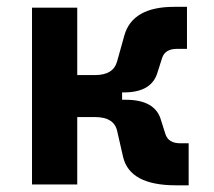

<svg xmlns="http://www.w3.org/2000/svg" viewBox="-20 -540 626 562"><path d="M73.7 0V-517.6H206.1V-320.3H258.3Q312 -320.3 322.8 -360.4L344.2 -437Q368.2 -520 489.7 -520H527.3V-397H498Q463.4 -397 454.6 -370.6L441.4 -329.1Q424.8 -269.5 342.8 -269.5H337.4V-248H347.7Q434.6 -248 451.2 -188.5L464.4 -147Q473.1 -120.6 507.8 -120.6H532.2V2.4H494.6Q359.9 2.4 340.3 -80.6L322.8 -157.2Q313.5 -197.3 258.3 -197.3H206.1V0Z"/></svg>

Font: Caskaydia Cove
Style: Bold
Weight: 700
Monospace: yes
Designer: Aaron Bell
Foundry: Saja Typeworks
Version: Version 4.300; ttfautohint (v1.8.3)